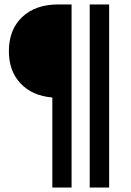

<svg xmlns="http://www.w3.org/2000/svg" viewBox="-20 -695 590 865"><path d="M215.8 150V-255.8Q125 -263.3 72.5 -319.2Q20 -375 20 -464.2Q20 -561.7 80 -618.3Q140 -675 242.5 -675H302.5V150ZM384.2 150V-675H471.7V150Z"/></svg>

Font: Funnel Sans Light Medium
Style: Regular
Weight: 500
Version: Version 1.000